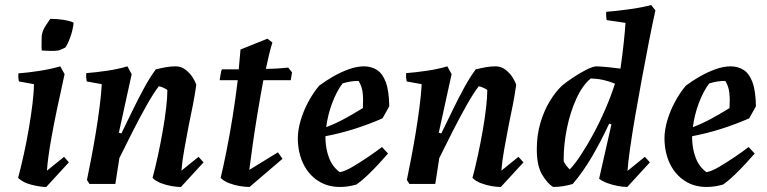

<svg xmlns="http://www.w3.org/2000/svg" viewBox="-20 -732 3052 764"><path d="M115 -397 55 -408Q52 -422 53 -440Q92 -443 137 -450Q182 -457 220 -468L237 -437Q201 -276 185 -186Q169 -96 167 -53L235 -108L254 -86L164 12Q141 12 106.5 3.5Q72 -5 52 -24Q63 -65 74.5 -117Q86 -169 95 -222Q104 -275 109.5 -321Q115 -367 115 -397ZM146 -531Q145 -543 145.5 -561.5Q146 -580 146 -590Q149 -611 162.5 -631Q176 -651 180 -657Q208 -657 233 -653Q258 -649 273 -642Q270 -612 259.5 -583.5Q249 -555 240 -543Q230 -537 212 -531Q197 -529 180.5 -529.5Q164 -530 146 -531Z M700 12Q684 12 663 8.5Q642 5 621 -3Q600 -11 587 -24Q598 -65 608.5 -113.5Q619 -162 627.5 -210.5Q636 -259 641 -301.5Q646 -344 646 -374Q632 -384 612 -389Q590 -360 563 -312Q536 -264 508 -209Q480 -154 455 -103L439 0H336L326 -16Q333 -50 342.5 -99Q352 -148 361 -202.5Q370 -257 376.5 -308Q383 -359 385 -397L325 -408Q322 -423 323 -441Q362 -444 406 -450.5Q450 -457 487 -468L504 -437L453 -204L463 -201Q485 -246 508 -293.5Q531 -341 554 -383Q577 -425 600 -456Q620 -461 639.5 -464.5Q659 -468 679 -468Q701 -468 718.5 -454.5Q736 -441 747 -423.5Q758 -406 761 -394Q756 -358 748 -316.5Q740 -275 731 -233Q722 -185 713.5 -138.5Q705 -92 702 -53L770 -108L790 -86Z M973 12Q957 12 935 8.5Q913 5 892 -3Q871 -11 858 -24Q869 -70 881.5 -132.5Q894 -195 905.5 -266.5Q917 -338 926 -413H854Q856 -425 858 -437.5Q860 -450 863 -456Q878 -456 895 -456Q912 -456 930 -456Q934 -497 937 -535L1044 -578L1064 -563Q1057 -541 1050.5 -514Q1044 -487 1038 -458Q1063 -458 1085.5 -459.5Q1108 -461 1127 -463L1142 -444L1137 -413H1028Q1016 -349 1005 -282.5Q994 -216 985.5 -156.5Q977 -97 972 -56L1086 -126L1104 -100Z M1333 12Q1283 12 1245.5 -12.5Q1208 -37 1187 -80Q1166 -123 1165 -180Q1165 -215 1176.5 -253.5Q1188 -292 1207.5 -328Q1227 -364 1250 -391Q1275 -410 1305.5 -427.5Q1336 -445 1368 -456.5Q1400 -468 1428 -468Q1457 -468 1479.5 -454Q1502 -440 1515 -405.5Q1528 -371 1529 -309L1502 -261Q1387 -211 1275 -190Q1275 -185 1275 -181Q1276 -139 1289.5 -103.5Q1303 -68 1332 -47Q1352 -50 1382.5 -68Q1413 -86 1445.5 -108Q1478 -130 1500 -147L1524 -121Q1510 -105 1489 -82Q1468 -59 1444 -36Q1420 -13 1399 2Q1365 12 1333 12ZM1343 -400Q1319 -368 1301.5 -321Q1284 -274 1278 -226Q1315 -240 1350 -259Q1385 -278 1424 -302Q1426 -339 1423 -364Q1420 -389 1407 -410Q1374 -410 1343 -400Z M1973 12Q1957 12 1936 8.5Q1915 5 1894 -3Q1873 -11 1860 -24Q1871 -65 1881.5 -113.5Q1892 -162 1900.5 -210.5Q1909 -259 1914 -301.5Q1919 -344 1919 -374Q1905 -384 1885 -389Q1863 -360 1836 -312Q1809 -264 1781 -209Q1753 -154 1728 -103L1712 0H1609L1599 -16Q1606 -50 1615.5 -99Q1625 -148 1634 -202.5Q1643 -257 1649.5 -308Q1656 -359 1658 -397L1598 -408Q1595 -423 1596 -441Q1635 -444 1679 -450.5Q1723 -457 1760 -468L1777 -437L1726 -204L1736 -201Q1758 -246 1781 -293.5Q1804 -341 1827 -383Q1850 -425 1873 -456Q1893 -461 1912.5 -464.5Q1932 -468 1952 -468Q1974 -468 1991.5 -454.5Q2009 -441 2020 -423.5Q2031 -406 2034 -394Q2029 -358 2021 -316.5Q2013 -275 2004 -233Q1995 -185 1986.5 -138.5Q1978 -92 1975 -53L2043 -108L2063 -86Z M2181 12Q2159 -1 2137.5 -36.5Q2116 -72 2116 -138Q2116 -195 2130.5 -243.5Q2145 -292 2167.5 -329Q2190 -366 2215 -390Q2235 -407 2262.5 -425Q2290 -443 2315 -455.5Q2340 -468 2354 -468Q2378 -467 2402 -464.5Q2426 -462 2449 -459Q2457 -515 2462 -562.5Q2467 -610 2469 -641L2394 -652Q2391 -667 2392 -685Q2432 -688 2483 -695Q2534 -702 2571 -712L2588 -691Q2575 -632 2561 -560Q2547 -488 2533 -412.5Q2519 -337 2507 -267Q2495 -197 2487 -140.5Q2479 -84 2477 -52L2546 -108L2566 -86L2476 12Q2460 12 2438.5 8Q2417 4 2396.5 -3.5Q2376 -11 2364 -21L2413 -237L2404 -240Q2371 -169 2335.5 -108.5Q2300 -48 2259 0Q2243 5 2222.5 8.5Q2202 12 2181 12ZM2247 -58Q2266 -77 2290.5 -114Q2315 -151 2340.5 -198Q2366 -245 2388.5 -297Q2411 -349 2427 -399Q2383 -418 2331 -420Q2298 -393 2273.5 -339.5Q2249 -286 2236 -222Q2223 -158 2223 -100V-90Q2233 -71 2247 -58Z M2792 12Q2742 12 2704.5 -12.5Q2667 -37 2646 -80Q2625 -123 2624 -180Q2624 -215 2635.5 -253.5Q2647 -292 2666.5 -328Q2686 -364 2709 -391Q2734 -410 2764.5 -427.5Q2795 -445 2827 -456.5Q2859 -468 2887 -468Q2916 -468 2938.5 -454Q2961 -440 2974 -405.5Q2987 -371 2988 -309L2961 -261Q2846 -211 2734 -190Q2734 -185 2734 -181Q2735 -139 2748.5 -103.5Q2762 -68 2791 -47Q2811 -50 2841.5 -68Q2872 -86 2904.5 -108Q2937 -130 2959 -147L2983 -121Q2969 -105 2948 -82Q2927 -59 2903 -36Q2879 -13 2858 2Q2824 12 2792 12ZM2802 -400Q2778 -368 2760.5 -321Q2743 -274 2737 -226Q2774 -240 2809 -259Q2844 -278 2883 -302Q2885 -339 2882 -364Q2879 -389 2866 -410Q2833 -410 2802 -400Z"/></svg>

Font: Labrada SemiBold
Style: Italic
Weight: 600
Italic angle: -7°
Designer: Mercedes Jáuregui
Foundry: Omnibus-Type Team
Version: Version 1.000; ttfautohint (v1.8.4.7-5d5b)